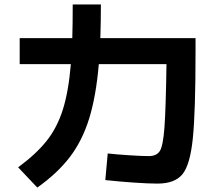

<svg xmlns="http://www.w3.org/2000/svg" viewBox="-20 -804 978 852"><path d="M447.3 -4.9 458 -123Q496.6 -118.7 554 -115Q611.3 -111.3 639.6 -111.3Q675.3 -111.3 689.5 -134.3Q703.6 -157.2 709.7 -237.5Q715.8 -317.9 718.8 -519.5H418.5Q406.2 -376 375.5 -277.3Q344.7 -178.7 289.6 -106.7Q234.4 -34.7 145.5 28.3L60.5 -61.5Q140.1 -120.1 186.8 -178.7Q233.4 -237.3 258.8 -317.4Q284.2 -397.5 294.4 -519.5H67.4V-634.8H300.8Q302.7 -695.3 302.7 -784.2H427.7Q427.7 -711.9 425.3 -634.8H847.7V-573.2Q847.7 -308.6 835.7 -190.4Q823.7 -72.3 789.6 -30.8Q755.4 10.7 678.7 10.7Q638.2 10.7 574.7 6.3Q511.2 2 447.3 -4.9Z"/></svg>

Font: Pretendard JP
Style: Bold
Weight: 700
Designer: Base glyphs from Inter by Rasmus Andersson; Hangeul glyphs from Noto Sans CJK(Source Han Sans) by Jang Soo-young and Kan
Foundry: Kil Hyung-jin
Version: Version 1.309